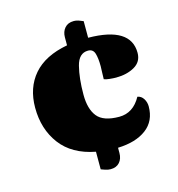

<svg xmlns="http://www.w3.org/2000/svg" viewBox="-109 -784 860 928"><g transform="rotate(-15 321.0 -320.0)"><path d="M587 -197Q587 -124 534.5 -84.5Q482 -45 392 -42V-16Q392 13 376 31Q360 49 331 49Q318 49 303.5 44Q289 39 284 37V-51Q169 -73 112 -149Q55 -225 55 -332Q55 -432 111.5 -497.5Q168 -563 282 -584V-624Q282 -652 298 -670.5Q314 -689 343 -689Q358 -689 372.5 -683Q387 -677 390 -676V-593Q602 -591 602 -461Q602 -416 563.5 -394Q525 -372 471 -372Q458 -372 438.5 -374Q419 -376 411 -380L412 -415Q413 -426 413 -444Q413 -485 405.5 -509Q398 -533 373 -533Q327 -533 312 -474Q297 -415 297 -333Q297 -261 327.5 -223Q358 -185 437 -185Q507 -185 546 -256Q565 -253 576 -235.5Q587 -218 587 -197Z"/></g></svg>

Font: Sansita Black
Style: Regular
Weight: 900
Designer: Pablo Cosgaya
Foundry: Omnibus-Type
Version: Version 1.006; ttfautohint (v1.5)